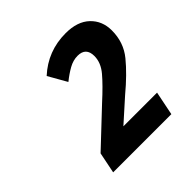

<svg xmlns="http://www.w3.org/2000/svg" viewBox="-127 -954 637 637"><g transform="rotate(-45 191.5 -635.0)"><path d="M326 -416 343 -500H185L262 -569Q316 -614 349.5 -655Q383 -696 383 -752Q383 -797 353 -825.5Q323 -854 268 -854Q184 -854 123 -798L160 -733Q181 -750 201.5 -761.5Q222 -773 243 -773Q282 -773 282 -733Q282 -702 258 -673.5Q234 -645 190 -605L68 -490L53 -416Z"/></g></svg>

Font: Noto Sans UI SemiCondensed
Style: Bold Italic
Weight: 700
Width: 4
Designer: Monotype Design Team
Foundry: Monotype Imaging Inc.
Version: 1.001